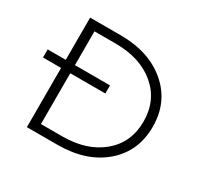

<svg xmlns="http://www.w3.org/2000/svg" viewBox="-149 -885 1105 1067"><g transform="rotate(30 403.5 -351.5)"><path d="M141 -432V-703H336Q520 -703 633 -606Q746 -509 746 -351Q746 -193 633.5 -96.5Q521 0 336 0H141V-380H25V-432ZM687 -351Q687 -486 590.5 -567.5Q494 -649 336 -649H200V-432H425V-380H200V-54H336Q494 -54 590.5 -135Q687 -216 687 -351Z"/></g></svg>

Font: Metropolitano Light
Style: Regular
Weight: 300
Designer: Fonts by Alex Slobzheninov & Chris M. Simpson / Changes by Cristiano Sobral
Foundry: Fonts by Alex Slobzheninov & Chris M. Simpson / Changes by Cristiano Sobral
Version: Version 1.00;August 30, 2020;FontCreator 13.0.0.2681 64-bit